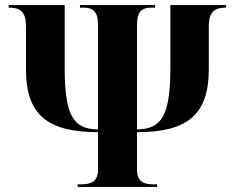

<svg xmlns="http://www.w3.org/2000/svg" viewBox="-20 -734 922 754"><path d="M285 0H597V-10H586C548 -10 518 -17 518 -68V-215C713 -215 800 -281 800 -462V-632C800 -695 831 -704 868 -704V-714H649V-468C649 -285 617 -226 518 -226V-637C518 -687 536 -704 573 -704H589V-714H294V-704H309C346 -704 365 -687 365 -637V-226C267 -226 234 -282 234 -468V-714H14V-704C52 -704 82 -695 82 -632V-462C82 -283 166 -215 365 -215V-68C365 -17 333 -10 296 -10H285Z"/></svg>

Font: Noto Serif Display ExtraCondensed Black
Style: Regular
Weight: 900
Width: 2
Designer: Monotype Design Team
Foundry: Monotype Imaging Inc.
Version: Version 2.009